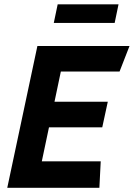

<svg xmlns="http://www.w3.org/2000/svg" viewBox="-20 -895 637 915"><path d="M453.6 0H14.6L158.2 -675.8H597.2L549.8 -554.2H270L239.7 -410.2H493.7L467.3 -288.1H213.4L179.2 -126H460ZM526.4 -785.6H236.3L254.9 -874.5H544.9Z"/></svg>

Font: Cadman
Style: Bold Italic
Weight: 700
Italic angle: -12°
Designer: Paul James MIller
Foundry: High-Logic / Made with FontCreator
Version: Version 2.114;March 28, 2021;FontCreator 13.0.0.2683 64-bit